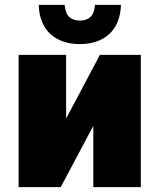

<svg xmlns="http://www.w3.org/2000/svg" viewBox="-20 -764 651 784"><path d="M56 0V-540H250V-280L388 -540H555V0H361V-250L228 0ZM306 -584Q231 -584 186 -625Q141 -666 138 -744H244Q247 -709 263 -694.5Q279 -680 306 -680Q333 -680 349 -694.5Q365 -709 368 -744H474Q471 -666 426 -625Q381 -584 306 -584Z"/></svg>

Font: Geist Black
Style: Regular
Weight: 400
Designer: Basement.studio, Andrés Briganti, Mateo Zaragoza
Foundry: Basement.studio, Vercel, Andrés Briganti, Guido Ferreyra, Mateo Zaragoza
Version: Version 1.401